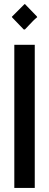

<svg xmlns="http://www.w3.org/2000/svg" viewBox="-20 -919 240 939"><path d="M162 -835Q152 -827 142 -817L120 -794L102 -775H96L40 -833L38 -837L98 -897Q102 -901 104 -897L160 -839ZM150 0H50V-700H150Z"/></svg>

Font: Railway
Style: Regular
Weight: 400
Version: 1.000